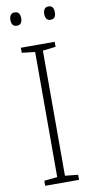

<svg xmlns="http://www.w3.org/2000/svg" viewBox="-99 -938 477 978"><g transform="rotate(-10 139.5 -448.5)"><path d="M227 0H52V-26L120 -33V-680L52 -688V-714H227V-688L160 -680V-33L227 -26ZM24 -863Q24 -877 30.5 -887Q37 -897 52 -897Q67 -897 73.5 -887Q80 -877 80 -863Q80 -847 73.5 -837.5Q67 -828 52 -828Q37 -828 30.5 -837.5Q24 -847 24 -863ZM199 -863Q199 -877 205.5 -887Q212 -897 226 -897Q242 -897 248 -887Q254 -877 254 -863Q254 -847 248 -837.5Q242 -828 226 -828Q212 -828 205.5 -837.5Q199 -847 199 -863Z"/></g></svg>

Font: Noto Sans Disp ExtLt
Style: Regular
Weight: 200
Designer: Monotype Design Team
Foundry: Monotype Imaging Inc.
Version: Version 2.000;GOOG;noto-source:20170915:90ef993387c0